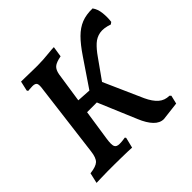

<svg xmlns="http://www.w3.org/2000/svg" viewBox="-167 -811 989 989"><g transform="rotate(-45 327.5 -316.5)"><path d="M491 15Q462 15 438 -10Q414 -35 395 -81L307 -290H175L185 -369L363 -358L381 -390L495 -133Q514 -92 538 -71Q562 -50 596 -50L603 -43L592 3ZM13 2 26 -55Q70 -60 86.5 -75.5Q103 -91 108 -134L158 -533Q163 -564 157.5 -574Q152 -584 132 -584Q123 -584 112 -583Q101 -582 99 -582L95 -589L107 -642Q116 -642 139.5 -641.5Q163 -641 187.5 -640.5Q212 -640 226 -640Q245 -640 269 -641.5Q293 -643 315.5 -645.5Q338 -648 352 -648L343 -590Q306 -583 291.5 -570.5Q277 -558 272 -530L211 -123Q205 -83 211 -69.5Q217 -56 239 -56Q254 -56 267 -58Q280 -60 281 -60L285 -54L271 3Q262 2 238 1.5Q214 1 187.5 0.5Q161 0 142 0Q121 0 95 0Q69 0 47 1Q25 2 13 2ZM354 -280 296 -320 424 -509Q459 -561 489.5 -591.5Q520 -622 554 -635.5Q588 -649 634 -648Q650 -626 653.5 -594Q657 -562 653 -531L642 -523Q602 -537 573.5 -532Q545 -527 522.5 -506.5Q500 -486 477 -453Z"/></g></svg>

Font: Alegreya SemiBold
Style: Italic
Weight: 600
Italic angle: -7°
Designer: Juan Pablo del Peral
Foundry: Huerta Tipografica
Version: Version 2.009